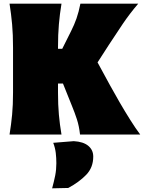

<svg xmlns="http://www.w3.org/2000/svg" viewBox="-20 -733 784 1046"><path d="M32 0Q41 -55.5 46 -108.2Q51 -161 51 -229V-474Q51 -545.5 46 -600.5Q41 -655.5 32 -713H315Q305.5 -655.5 300.8 -600.5Q296 -545.5 296 -474V-467H319L367 -563Q384.5 -597.5 396.8 -632.5Q409 -667.5 418 -713H733Q686.5 -658.5 648.8 -602.8Q611 -547 574 -490L511.5 -393L579 -269Q602.5 -226 631.5 -176Q660.5 -126 689.8 -79.5Q719 -33 744 0H416Q411 -46 398.8 -83.5Q386.5 -121 372 -156L323 -278H296V-229Q296 -161 300.8 -108.2Q305.5 -55.5 315 0ZM264 293Q274.5 254.5 280.8 222.8Q287 191 287 156Q287 128 283.8 100.2Q280.5 72.5 270 45L382 36Q434 39 461 61.5Q488 84 488 120Q488 180 449.2 219.8Q410.5 259.5 352 291Z"/></svg>

Font: Commissioner Flair Black
Style: Regular
Weight: 900
Designer: Kostas Bartsokas
Foundry: Kostas Bartsokas
Version: Version 1.000; ttfautohint (v1.8.3)